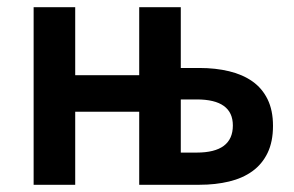

<svg xmlns="http://www.w3.org/2000/svg" viewBox="-20 -511 814 531"><path d="M73 0V-491H188V-303H365V-491H480V-323H532Q576 -323 613.5 -314Q651 -305 678 -286Q705 -267 720 -236.5Q735 -206 735 -163Q735 -119 720 -88Q705 -57 678 -37.5Q651 -18 613.5 -9Q576 0 532 0H365V-202H188V0ZM480 -89H524Q624 -89 624 -164Q624 -236 524 -236H480Z"/></svg>

Font: Giro Semibold
Style: Regular
Weight: 600
Designer: Paul D. Hunt
Foundry: Adobe Systems Incorporated
Version: Version 1.000;PS 1.0;hotconv 1.0.88;makeotf.lib2.5.647800